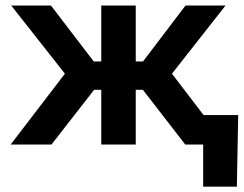

<svg xmlns="http://www.w3.org/2000/svg" viewBox="-20 -536 903 712"><path d="M19.5 0 220.7 -262.7 21.5 -515.6H168.9L327.6 -308.1H355.5V-515.6H483.4V-308.1H510.3L668 -515.6H816.4L617.7 -262.7L818.4 0H667L509.8 -203.1H483.4V0H355.5V-203.1H329.1L170.9 0ZM733.4 156.2V0H692.9V-109.4H863.3L858.4 156.2Z"/></svg>

Font: Inter Display Semi Bold
Style: Regular
Weight: 600
Designer: Rasmus Andersson
Foundry: rsms
Version: Version 4.000;git-37864ae